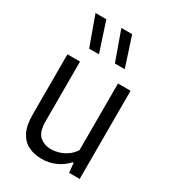

<svg xmlns="http://www.w3.org/2000/svg" viewBox="-197 -911 915 1023"><g transform="rotate(30 261.0 -399.5)"><path d="M223.5 9Q178 9 142 -8.2Q106 -25.5 85.2 -65.2Q64.5 -105 64.5 -173V-542.5H142V-176.5Q142 -111 170 -85.8Q198 -60.5 242 -60.5Q263 -60.5 287.8 -67.8Q312.5 -75 335.5 -90.8Q358.5 -106.5 375.5 -132.5V-542.5H453V0H388L382 -59H377Q346 -25 306.2 -8Q266.5 9 223.5 9ZM308 -626.5 243 -808H309.5L368.5 -626.5ZM149.5 -626.5 84 -808H150.5L210 -626.5Z"/></g></svg>

Font: Encode Sans SemiCondensed
Style: Regular
Weight: 400
Width: 4
Designer: Multiple Designers
Foundry: Impallari Type
Version: Version 3.002